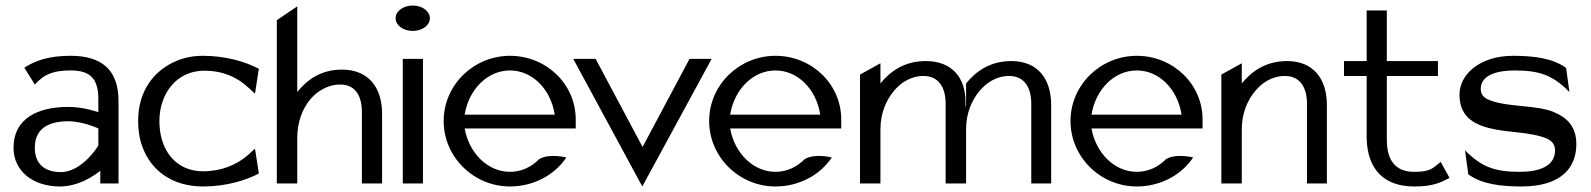

<svg xmlns="http://www.w3.org/2000/svg" viewBox="-20 -664 5758 695"><path d="M29 -129C29 -44 100 11 197 11C278 11 343 -46 343 -46V0H409V-299C409 -410 349 -462 236 -462C156 -462 109 -445 68 -419L106 -358C142 -398 177 -409 236 -409C305 -409 336 -381 336 -305V-258C336 -258 284 -277 227 -277C118 -277 29 -236 29 -129ZM106 -129C106 -204 163 -225 227 -225C281 -225 336 -199 336 -199V-137C336 -137 278 -41 200 -41C145 -41 106 -68 106 -129Z M480 -226C480 -192 485 -160 496 -131C527 -48 602 11 715 11C796 11 868 -10 917 -36L903 -126L879 -104C838 -68 783 -44 715 -44C692 -44 670 -48 650 -57C595 -81 557 -141 557 -226C557 -252 561 -276 569 -298C591 -360 642 -408 720 -408C788 -408 839 -384 879 -347L903 -325L917 -415C868 -441 796 -462 715 -462C680 -462 649 -456 620 -444C540 -411 480 -338 480 -226Z M982 0H1056V-164C1056 -223 1075 -270 1102 -303C1126 -332 1164 -358 1212 -358C1267 -358 1290 -316 1290 -258V0H1363V-253C1363 -348 1313 -412 1218 -412C1140 -412 1091 -374 1056 -331V-641L982 -591Z M1412 -598C1412 -572 1440 -552 1474 -552C1508 -552 1536 -572 1536 -598C1536 -624 1508 -644 1474 -644C1440 -644 1412 -624 1412 -598ZM1438 0H1511V-451H1438Z M1586 -226C1586 -95 1695 11 1826 11C1912 11 1988 -31 2030 -94C2030 -94 1968 -110 1932 -88C1903 -59 1867 -42 1826 -42C1746 -42 1678 -109 1662 -199H2064V-232C2064 -360 1957 -462 1826 -462C1695 -462 1586 -357 1586 -226ZM1662 -249C1677 -341 1745 -409 1826 -409C1907 -409 1974 -341 1988 -249Z M2055 -451 2305 11 2556 -451H2476L2306 -132L2136 -451Z M2547 -226C2547 -95 2656 11 2787 11C2873 11 2949 -31 2991 -94C2991 -94 2929 -110 2893 -88C2864 -59 2828 -42 2787 -42C2707 -42 2639 -109 2623 -199H3025V-232C3025 -360 2918 -462 2787 -462C2656 -462 2547 -357 2547 -226ZM2623 -249C2638 -341 2706 -409 2787 -409C2868 -409 2935 -341 2949 -249Z M3093 0H3167V-196C3167 -255 3188 -301 3215 -334C3239 -363 3275 -389 3323 -389C3378 -389 3403 -347 3403 -289V0H3475H3477V-196C3477 -255 3498 -301 3525 -334C3549 -363 3585 -389 3633 -389C3688 -389 3713 -347 3713 -289V0H3785V-284C3785 -379 3736 -443 3641 -443C3563 -443 3512 -405 3477 -362V-280L3475 -279V-295C3475 -383 3426 -443 3331 -443C3253 -443 3202 -405 3167 -362V-435L3093 -394Z M3855 -226C3855 -95 3964 11 4095 11C4181 11 4257 -31 4299 -94C4299 -94 4237 -110 4201 -88C4172 -59 4136 -42 4095 -42C4015 -42 3947 -109 3931 -199H4333V-232C4333 -360 4226 -462 4095 -462C3964 -462 3855 -357 3855 -226ZM3931 -249C3946 -341 4014 -409 4095 -409C4176 -409 4243 -341 4257 -249Z M4401 0H4475V-196C4475 -255 4496 -301 4523 -334C4547 -363 4583 -389 4631 -389C4686 -389 4711 -347 4711 -289V0H4783V-284C4783 -379 4734 -443 4639 -443C4561 -443 4510 -405 4475 -362V-435L4401 -394Z M4845 -389H4927V-165C4929 -52 4989 11 5099 11C5168 11 5194 -3 5227 -20L5195 -78C5166 -55 5159 -42 5099 -42C5031 -42 5000 -84 5000 -158V-389H5185V-443H5000V-626H4927V-443H4845Z M5263 -321C5263 -235 5325 -208 5395 -195C5449 -185 5519 -184 5567 -167C5589 -160 5609 -148 5609 -120C5609 -63 5553 -42 5481 -42C5392 -42 5343 -59 5283 -120L5295 -33C5344 3 5414 11 5487 11C5636 11 5686 -61 5686 -142C5686 -209 5649 -240 5603 -259C5541 -284 5444 -276 5379 -299C5358 -306 5340 -316 5340 -342C5340 -392 5398 -409 5463 -409C5552 -409 5601 -392 5661 -331L5649 -418C5600 -454 5530 -462 5457 -462C5338 -462 5263 -396 5263 -321Z"/></svg>

Font: Charger Sport
Style: Df
Weight: 400
Designer: Jasper
Foundry: Cannot Into Space Fonts
Version: Version 1.1